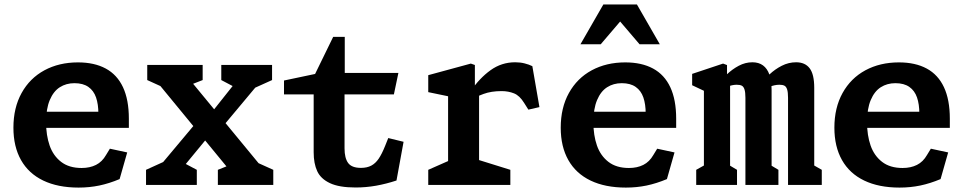

<svg xmlns="http://www.w3.org/2000/svg" viewBox="-20 -838 4380 870"><path d="M40.8 -259.2Q40.8 -349.7 77.9 -416.6Q115 -483.6 181.3 -519.5Q247.7 -555.3 333.1 -555.3Q407.7 -555.3 459.2 -527.4Q510.8 -499.5 537.3 -442.8Q563.9 -386 563.9 -300.3V-258.5H177.1V-331.6H443.5L425.8 -304.7V-322.4Q425.8 -365.9 415.2 -396.5Q404.6 -427.2 380.5 -444.1Q356.5 -461.1 317.3 -461.1Q279.8 -461.1 251 -442.7Q222.2 -424.3 205.5 -384.6Q188.8 -344.9 188.8 -284.2Q188.8 -224.8 204.9 -178.6Q221 -132.4 256.9 -104.6Q292.8 -76.8 349.8 -76.8Q387.2 -76.8 415 -90.8Q442.9 -104.8 460.4 -135.5L477.9 -164.2L556.4 -147.3L522 -26.5Q474.6 -6.7 429.8 2.7Q385.1 12 335.9 12Q242.2 12 175.9 -19.9Q109.6 -51.8 75.2 -112.8Q40.8 -173.8 40.8 -259.2Z M967.2 -68.5 1062.3 -106.6 1041.4 -41.1 663.3 -501.1 729.8 -437.6 647.2 -475.2V-543.8H898.3V-475.2L801.9 -437.6L819.9 -501.1L1199 -41.1L1110.7 -117L1218.3 -68.5V0H967.2ZM641.7 -68.5 752.2 -118.7 665.8 -39.9 894.1 -312.3 925.1 -220.3 776.6 -39.9 800 -106.6 871.8 -68.5V0H641.7ZM934.2 -322.4 1077.8 -503.2 1054.1 -437.6 982.7 -475.2V-543.8H1212.8V-475.2L1101.8 -425.1L1188.7 -503.2L965.2 -235.8Z M1401.3 -147.9V-433.2L1423.8 -410.2H1266.9V-473.2L1450.6 -511.9L1397.7 -482.2L1489.7 -670.9H1542.2V-484.4L1519.8 -507.5H1785.2L1764.8 -410.2H1519.3L1541.2 -433.2V-165.6Q1541.2 -121.8 1557.5 -99.5Q1573.8 -77.2 1616 -77.3Q1643 -77.4 1662.1 -87.4Q1681.2 -97.4 1695.7 -118.6Q1710.2 -139.8 1725 -176.7L1739.3 -212.5L1808.7 -195.5L1776.6 -20.1Q1729.7 -4.7 1683.9 3.5Q1638.1 11.6 1591.2 11.6Q1516.9 11.6 1475.1 -8.1Q1433.2 -27.8 1417.3 -62.6Q1401.3 -97.3 1401.3 -147.9Z M1920.5 -68.5 2043.6 -122.8 2010.4 -66.2V-434.6L2042.8 -395.1L1920.5 -420.5V-497.4L2113.5 -549.9L2131.8 -543.5V-441.9L2150.8 -434.9V-66.7L2118.2 -122.8L2292.5 -68.5V0H1920.5ZM2253.6 -425.2H2252.9Q2206.1 -425.2 2171.4 -412.5Q2136.8 -399.9 2098.1 -378.2L2096.8 -377.8L2113 -425.3Q2152.8 -483.9 2202.7 -519.8Q2252.6 -555.8 2314.3 -555.8Q2337.2 -555.8 2357 -550.8Q2376.8 -545.9 2392.2 -538.2L2424.3 -352.7L2374.2 -341.2L2354.8 -371.9Q2334.5 -404.9 2309 -415Q2283.4 -425.1 2253.6 -425.2Z M2520.8 -259.2Q2520.8 -349.7 2557.9 -416.6Q2595 -483.6 2661.3 -519.5Q2727.7 -555.3 2813.1 -555.3Q2887.7 -555.3 2939.2 -527.4Q2990.8 -499.5 3017.3 -442.8Q3043.9 -386 3043.9 -300.3V-258.5H2657.1V-331.6H2923.5L2905.8 -304.7V-322.4Q2905.8 -365.9 2895.2 -396.5Q2884.6 -427.2 2860.5 -444.1Q2836.5 -461.1 2797.3 -461.1Q2759.8 -461.1 2731 -442.7Q2702.2 -424.3 2685.5 -384.6Q2668.8 -344.9 2668.8 -284.2Q2668.8 -224.8 2684.9 -178.6Q2701 -132.4 2736.9 -104.6Q2772.8 -76.8 2829.8 -76.8Q2867.2 -76.8 2895 -90.8Q2922.9 -104.8 2940.4 -135.5L2957.9 -164.2L3036.4 -147.3L3002 -26.5Q2954.6 -6.7 2909.8 2.7Q2865.1 12 2815.9 12Q2722.2 12 2655.9 -19.9Q2589.6 -51.8 2555.2 -112.8Q2520.8 -173.8 2520.8 -259.2ZM2713.9 -817.7H2866.1L2969.8 -637.4H2878L2773.5 -759.8H2806.5L2702 -637.4H2610.2Z M3318.2 -454Q3297.6 -454 3273.9 -444.4Q3250.2 -434.8 3221.8 -417.4V-444.5Q3248.8 -477.1 3273.3 -500.7Q3297.8 -524.2 3327.5 -540Q3357.2 -555.8 3389.2 -555.8Q3418.1 -555.8 3437.3 -541.7Q3456.6 -527.6 3466.5 -499.7Q3476.3 -471.8 3476.3 -429.8V-50.8L3443.8 -106.6L3507.2 -68.5V0H3357.7V-394.8Q3357.7 -419.9 3353.5 -432.7Q3349.4 -445.5 3341.1 -449.8Q3332.8 -454 3318.2 -454ZM3511.4 -454Q3490.3 -454 3466.5 -444.4Q3442.7 -434.8 3415 -417.4V-444.5Q3442.1 -477.5 3466.8 -500.9Q3491.5 -524.2 3522.4 -540Q3553.3 -555.8 3587.4 -555.8Q3628.1 -555.8 3648.8 -528.5Q3669.5 -501.2 3669.5 -440.2V-50.8L3636.8 -106.6L3703.7 -68.5V0H3550.8V-394.8Q3550.8 -419.9 3546.7 -432.7Q3542.6 -445.5 3534.3 -449.8Q3526 -454 3511.4 -454ZM3134.7 -68.5 3202.8 -106.6 3169.6 -50.4V-450.4L3202 -411.3L3116.3 -451.8V-503.2L3256.4 -549.9L3274.3 -543.2V-483.6L3288.2 -476.6V-50.8L3255.7 -106.6L3319.6 -68.5V0H3134.7Z M3760.8 -259.2Q3760.8 -349.7 3797.9 -416.6Q3835 -483.6 3901.3 -519.5Q3967.7 -555.3 4053.1 -555.3Q4127.7 -555.3 4179.2 -527.4Q4230.8 -499.5 4257.3 -442.8Q4283.9 -386 4283.9 -300.3V-258.5H3897.1V-331.6H4163.5L4145.8 -304.7V-322.4Q4145.8 -365.9 4135.2 -396.5Q4124.6 -427.2 4100.5 -444.1Q4076.5 -461.1 4037.3 -461.1Q3999.8 -461.1 3971 -442.7Q3942.2 -424.3 3925.5 -384.6Q3908.8 -344.9 3908.8 -284.2Q3908.8 -224.8 3924.9 -178.6Q3941 -132.4 3976.9 -104.6Q4012.8 -76.8 4069.8 -76.8Q4107.2 -76.8 4135 -90.8Q4162.9 -104.8 4180.4 -135.5L4197.9 -164.2L4276.4 -147.3L4242 -26.5Q4194.6 -6.7 4149.8 2.7Q4105.1 12 4055.9 12Q3962.2 12 3895.9 -19.9Q3829.6 -51.8 3795.2 -112.8Q3760.8 -173.8 3760.8 -259.2Z"/></svg>

Font: Monaspace Xenon Var
Style: Regular
Weight: 400
Designer: Riley Cran and the Lettermatic Team
Version: Version 1.000 (Monaspace Xenon Var)